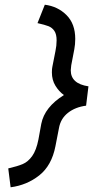

<svg xmlns="http://www.w3.org/2000/svg" viewBox="-20 -620 420 814"><path d="M230 -77 215 0Q199 82 146.5 123.5Q94 165 25 174L15 94Q54 85 76.5 75.5Q99 66 116.5 41.5Q134 17 143 -29L155 -95Q169 -166 251 -217Q230 -232 215 -256.5Q200 -281 200 -313Q200 -329 202 -337L215 -403Q220 -426 220 -449Q220 -475 210.5 -489Q201 -503 185.5 -509Q170 -515 139 -522L170 -600Q225 -593 262 -556Q299 -519 299 -455Q299 -432 295 -411L282 -343Q280 -327 280 -322Q280 -265 355 -254L345 -172Q299 -166 268 -141.5Q237 -117 230 -77Z"/></svg>

Font: Cambay Devanagari
Style: Bold Italic
Weight: 700
Designer: Pooja Saxena
Foundry: Pooja Saxena
Version: Version 1.005;PS 001.005;hotconv 1.0.70;makeotf.lib2.5.58329